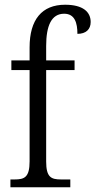

<svg xmlns="http://www.w3.org/2000/svg" viewBox="-20 -791 403 811"><path d="M24 0H277V-33H238C196 -33 175 -42 175 -109V-495H295V-536H175V-597C175 -682 197 -733 251 -733C296 -733 307 -694 307 -648C343 -648 363 -667 363 -698C363 -741 330 -771 255 -771C157 -771 105 -708 105 -591V-536H28V-495H105V-109C105 -42 83 -33 42 -33H24Z"/></svg>

Font: Noto Serif Armenian Condensed Light
Style: Regular
Weight: 300
Width: 3
Designer: Monotype Design Team
Foundry: Monotype Imaging Inc.
Version: Version 2.008